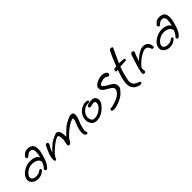

<svg xmlns="http://www.w3.org/2000/svg" viewBox="186 -1600 2660 2660"><g transform="rotate(-45 1516.0 -270.0)"><path d="M135 -22Q107 -22 80.5 -34Q54 -46 37 -67Q20 -88 20 -115Q20 -155 41 -185Q62 -215 94.5 -236Q127 -257 161 -268Q194 -279 233 -279Q274 -279 312.5 -264.5Q351 -250 367 -215Q375 -241 379 -266.5Q383 -292 383 -311Q383 -343 370.5 -360Q358 -377 326 -377Q313 -377 296 -367.5Q279 -358 263 -343Q257 -337 254.5 -335Q252 -333 243 -333Q233 -333 227.5 -340Q222 -347 222 -356Q222 -368 231 -377Q240 -386 251 -397Q262 -408 279.5 -416.5Q297 -425 324 -425Q380 -425 406 -399Q432 -373 432 -314Q432 -285 424.5 -254Q417 -223 407 -188Q401 -166 390.5 -138.5Q380 -111 364 -84Q348 -57 325 -38Q318 -32 310 -32Q300 -32 293 -39Q286 -46 286 -55Q286 -64 295 -73Q306 -82 318.5 -102Q331 -122 342 -152Q339 -193 303.5 -212Q268 -231 225 -231Q200 -231 177 -225Q152 -218 127 -201.5Q102 -185 85.5 -163Q69 -141 69 -117Q69 -98 88.5 -83Q108 -68 135 -68Q158 -68 171.5 -69Q185 -70 197.5 -75.5Q210 -81 230 -96Q239 -102 245 -102Q253 -102 258 -97Q263 -92 263 -84Q263 -73 252 -65Q218 -37 192.5 -29.5Q167 -22 135 -22Z M1060 14Q1035 14 1025.5 -5Q1016 -24 1016 -51Q1016 -86 1027 -124.5Q1038 -163 1049 -188Q1074 -244 1074 -262Q1074 -276 1061 -276Q1058 -276 1054.5 -276Q1051 -276 1047 -274Q1019 -266 982.5 -242Q946 -218 910 -188Q874 -158 848 -129Q834 -113 822 -92Q810 -71 803 -63Q792 -50 777 -50Q767 -50 759.5 -57.5Q752 -65 755 -81Q763 -128 766 -140.5Q769 -153 770 -153V-163Q770 -187 767.5 -208.5Q765 -230 757.5 -242Q750 -254 735 -249Q708 -241 673 -217Q638 -193 604 -163Q570 -133 546 -107Q521 -79 514.5 -61Q508 -43 508 -43Q499 -33 491 -33Q472 -33 472 -67Q472 -97 483 -135Q494 -173 510.5 -210.5Q527 -248 541 -276Q550 -292 566 -292Q577 -292 584.5 -284Q592 -276 590 -262Q590 -256 578 -238.5Q566 -221 553.5 -196.5Q541 -172 538 -144Q549 -161 557.5 -168.5Q566 -176 579 -189Q607 -217 627.5 -233Q648 -249 671 -261Q694 -273 728 -288Q737 -293 747 -296Q757 -299 767 -299Q783 -299 796 -287.5Q809 -276 817.5 -247Q826 -218 825 -163Q839 -174 849.5 -185.5Q860 -197 873 -210Q902 -239 924.5 -257.5Q947 -276 972.5 -290.5Q998 -305 1034 -321Q1045 -326 1060 -330.5Q1075 -335 1089 -335Q1106 -335 1119 -325Q1132 -315 1132 -288Q1132 -270 1125.5 -243.5Q1119 -217 1102 -179Q1087 -144 1076.5 -104Q1066 -64 1062 -38Q1073 -22 1073 -3Q1073 4 1070 9Q1067 14 1060 14Z M1287 -19Q1281 -19 1275 -19.5Q1269 -20 1263 -21Q1222 -26 1199.5 -60.5Q1177 -95 1177 -138Q1177 -166 1188 -197Q1200 -229 1225 -255.5Q1250 -282 1283 -298Q1316 -314 1350 -314Q1367 -314 1382 -310Q1398 -306 1398 -294Q1398 -286 1389.5 -278.5Q1381 -271 1367 -274Q1363 -275 1354 -275Q1330 -275 1305 -262Q1280 -249 1260 -227.5Q1240 -206 1231 -180Q1224 -160 1224 -140Q1224 -109 1238.5 -87Q1253 -65 1272 -65Q1277 -64 1281.5 -64Q1286 -64 1290 -64Q1334 -64 1374.5 -88.5Q1415 -113 1437 -142Q1448 -159 1452 -172.5Q1456 -186 1456 -195Q1456 -215 1444 -222Q1432 -229 1422 -228Q1406 -226 1391 -223.5Q1376 -221 1365 -216Q1359 -214 1356 -214Q1346 -214 1339.5 -222Q1333 -230 1333 -239Q1333 -255 1348 -260Q1362 -265 1381 -269Q1400 -273 1420 -275Q1424 -276 1427 -276Q1430 -276 1434 -276Q1470 -276 1490 -254.5Q1510 -233 1510 -202Q1510 -183 1501 -161Q1492 -139 1472 -119Q1454 -96 1426 -73Q1398 -50 1363 -34.5Q1328 -19 1287 -19Z M1568 39Q1561 39 1552.5 38Q1544 37 1535 35Q1522 32 1522 16Q1522 7 1529 -0.5Q1536 -8 1549 -6Q1560 -5 1584.5 -11Q1609 -17 1639 -27Q1683 -43 1711 -61Q1739 -79 1757 -103Q1776 -127 1776 -149Q1776 -159 1772 -168.5Q1768 -178 1757 -187Q1740 -202 1716 -215Q1692 -228 1669 -242.5Q1646 -257 1630.5 -275.5Q1615 -294 1615 -321Q1615 -345 1632 -362.5Q1649 -380 1671.5 -391.5Q1694 -403 1710 -408Q1726 -413 1742 -415.5Q1758 -418 1774 -418Q1793 -418 1810.5 -413.5Q1828 -409 1844 -398Q1853 -392 1857 -384Q1861 -376 1861 -368Q1861 -357 1854.5 -348.5Q1848 -340 1837 -340Q1829 -340 1816 -348H1817Q1795 -364 1766 -364Q1750 -364 1737 -360Q1716 -355 1696 -347Q1676 -339 1671 -322Q1668 -309 1686.5 -293.5Q1705 -278 1733 -262.5Q1761 -247 1785 -232Q1808 -219 1822 -197Q1836 -175 1836 -150Q1836 -119 1813 -90Q1776 -45 1736.5 -20Q1697 5 1648 21Q1621 30 1603 34.5Q1585 39 1568 39Z M2061 55Q2057 55 2054 54.5Q2051 54 2047 53Q2019 46 1992.5 31Q1966 16 1949 -13.5Q1932 -43 1932 -91Q1932 -110 1935 -132Q1940 -167 1953.5 -214.5Q1967 -262 1986 -314H1985Q1979 -314 1974 -312Q1969 -310 1964 -310Q1948 -310 1948 -329Q1948 -340 1957 -350Q1966 -360 1974 -360L2004 -361Q2029 -426 2054.5 -484.5Q2080 -543 2098 -577Q2103 -586 2112.5 -590.5Q2122 -595 2132 -595Q2142 -595 2149.5 -590.5Q2157 -586 2157 -578Q2157 -576 2155 -570L2093 -435Q2084 -416 2076.5 -399Q2069 -382 2061 -365Q2081 -365 2102.5 -364Q2124 -363 2151 -360Q2156 -359 2161 -353Q2166 -347 2166 -340Q2166 -335 2162.5 -330.5Q2159 -326 2148 -325Q2124 -322 2095 -321.5Q2066 -321 2043 -320Q2020 -259 2006.5 -209Q1993 -159 1985 -115Q1984 -108 1983.5 -101Q1983 -94 1983 -88Q1983 -43 2007 -21Q2031 1 2061 10Q2079 16 2086.5 22.5Q2094 29 2094 35Q2094 43 2084.5 49Q2075 55 2061 55Z M2213 -16Q2204 -16 2196.5 -23.5Q2189 -31 2189 -49Q2189 -53 2189.5 -57.5Q2190 -62 2191 -67Q2200 -111 2214.5 -160Q2229 -209 2244 -252.5Q2259 -296 2266 -321Q2271 -337 2280.5 -344Q2290 -351 2300 -351Q2311 -351 2318.5 -344.5Q2326 -338 2326 -327Q2326 -318 2320 -307Q2314 -296 2305.5 -272Q2297 -248 2289 -224Q2281 -200 2275 -188Q2310 -222 2338 -244Q2366 -266 2412 -287Q2432 -297 2464 -297Q2487 -297 2510 -288Q2533 -279 2548 -256Q2563 -233 2563 -191Q2563 -175 2545 -175Q2538 -175 2530.5 -181Q2523 -187 2518 -201Q2511 -224 2496.5 -237.5Q2482 -251 2459 -251Q2445 -251 2427 -245Q2405 -238 2372 -218.5Q2339 -199 2304.5 -170Q2270 -141 2241 -104Q2241 -97 2238.5 -88Q2236 -79 2236 -68Q2236 -66 2238 -58Q2240 -50 2240 -42Q2240 -31 2231.5 -23.5Q2223 -16 2213 -16Z M2715 -22Q2687 -22 2660.5 -34Q2634 -46 2617 -67Q2600 -88 2600 -115Q2600 -155 2621 -185Q2642 -215 2674.5 -236Q2707 -257 2741 -268Q2774 -279 2813 -279Q2854 -279 2892.5 -264.5Q2931 -250 2947 -215Q2955 -241 2959 -266.5Q2963 -292 2963 -311Q2963 -343 2950.5 -360Q2938 -377 2906 -377Q2893 -377 2876 -367.5Q2859 -358 2843 -343Q2837 -337 2834.5 -335Q2832 -333 2823 -333Q2813 -333 2807.5 -340Q2802 -347 2802 -356Q2802 -368 2811 -377Q2820 -386 2831 -397Q2842 -408 2859.5 -416.5Q2877 -425 2904 -425Q2960 -425 2986 -399Q3012 -373 3012 -314Q3012 -285 3004.5 -254Q2997 -223 2987 -188Q2981 -166 2970.5 -138.5Q2960 -111 2944 -84Q2928 -57 2905 -38Q2898 -32 2890 -32Q2880 -32 2873 -39Q2866 -46 2866 -55Q2866 -64 2875 -73Q2886 -82 2898.5 -102Q2911 -122 2922 -152Q2919 -193 2883.5 -212Q2848 -231 2805 -231Q2780 -231 2757 -225Q2732 -218 2707 -201.5Q2682 -185 2665.5 -163Q2649 -141 2649 -117Q2649 -98 2668.5 -83Q2688 -68 2715 -68Q2738 -68 2751.5 -69Q2765 -70 2777.5 -75.5Q2790 -81 2810 -96Q2819 -102 2825 -102Q2833 -102 2838 -97Q2843 -92 2843 -84Q2843 -73 2832 -65Q2798 -37 2772.5 -29.5Q2747 -22 2715 -22Z"/></g></svg>

Font: Grape Nuts
Style: Regular
Weight: 400
Designer: Robert E. Leuschke
Foundry: Robert E. Leuschke
Version: Version 1.010; ttfautohint (v1.8.3)